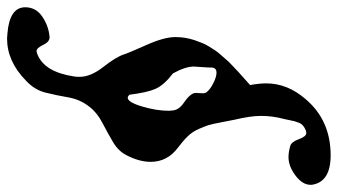

<svg xmlns="http://www.w3.org/2000/svg" viewBox="-228 -505 962 547"><g transform="rotate(-90 253.5 -231.0)"><path d="M506.8 -640.6Q506.8 -610.4 480.5 -592.3Q454.1 -574.2 422.9 -571.3H420.9Q408.2 -571.3 399.4 -589.8Q390.6 -608.4 381.8 -608.4Q379.9 -608.4 374 -606.4Q322.3 -586.9 309.6 -501Q308.6 -495.1 308.6 -485.4Q308.6 -454.1 336.9 -418Q365.2 -381.8 372.1 -360.4Q376 -347.7 398.9 -296.4Q421.9 -245.1 421.9 -212.9Q421.9 -184.6 413.1 -158.2Q409.2 -147.5 405.3 -137.2Q401.4 -127 394.5 -116.2Q387.7 -105.5 383.3 -98.6Q378.9 -91.8 368.7 -80.6Q358.4 -69.3 355 -64.9Q351.6 -60.5 337.9 -47.9Q324.2 -35.2 321.8 -32.7Q319.3 -30.3 303.2 -16.1Q287.1 -2 285.2 0Q290 26.4 290 45.9Q290 106.4 245.1 158.2Q184.6 229.5 85 229.5Q8.8 229.5 1 175.8V171.9Q1 149.4 27.3 129.4Q53.7 109.4 80.1 109.4Q93.8 109.4 111.3 114.3Q123 117.2 130.9 138.7Q138.7 160.2 148.4 160.2Q151.4 160.2 157.2 158.2Q164.1 155.3 169.4 150.9Q174.8 146.5 177.7 139.2Q180.7 131.8 182.1 126.5Q183.6 121.1 185.5 110.8Q187.5 100.6 188.5 96.7Q197.3 64.5 197.3 31.2Q197.3 1 186.5 -43.9Q184.6 -53.7 179.2 -81.5Q173.8 -109.4 170.9 -118.7Q168 -127.9 160.2 -146Q152.3 -164.1 139.6 -177.2Q127 -190.4 107.4 -205.1Q66.4 -235.4 66.4 -283.2Q66.4 -315.4 85 -351.6Q96.7 -375 122.1 -390.1Q147.5 -405.3 176.8 -420.4Q206.1 -435.5 222.7 -457Q244.1 -483.4 250 -517.6Q255.9 -551.8 263.7 -583Q271.5 -614.3 297.9 -638.7Q352.5 -692.4 418 -692.4Q419.9 -692.4 424.3 -691.9Q428.7 -691.4 431.6 -691.4Q506.8 -685.5 506.8 -640.6ZM257.8 -342.8Q253.9 -348.6 249 -348.6Q236.3 -348.6 224.1 -307.6Q211.9 -266.6 211.9 -231.4Q211.9 -229.5 212.4 -225.6Q212.9 -221.7 212.9 -219.7Q214.8 -202.1 235.8 -188Q256.8 -173.8 261.7 -161.1Q262.7 -158.2 262.7 -153.3Q262.7 -149.4 262.2 -143.6Q261.7 -137.7 261.7 -134.8Q261.7 -127 265.6 -123Q273.4 -113.3 291 -104.5Q308.6 -95.7 320.3 -95.7Q334 -95.7 335 -108.4Q335 -120.1 336.4 -137.2Q337.9 -154.3 337.9 -160.2Q337.9 -184.6 318.4 -219.7Q285.2 -245.1 274.4 -269.5Q263.7 -293.9 257.8 -342.8Z"/></g></svg>

Font: Essays1743
Style: Italic
Weight: 500
Italic angle: -10°
Designer: Based on the typeface in a 1743 English translation of the essays of Montaigne.  PostScript/TrueType font designed by Jo
Version: Version 002.100